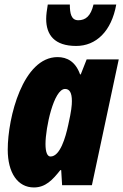

<svg xmlns="http://www.w3.org/2000/svg" viewBox="-20 -814 542 844"><path d="M315 -612C402 -612 470 -676 491 -794H391C379 -743 356 -725 324 -725C293 -725 287 -755 287 -794H190C186 -770 183 -749 183 -731C183 -661 219 -612 315 -612ZM129 10C180 10 211 -23 245 -66H249L253 0H384L502 -553H361L335 -487H332C312 -543 275 -563 233 -563C81 -563 14 -298 14 -156C14 -54 58 10 129 10ZM202 -126C188 -126 180 -145 180 -181C180 -252 216 -423 266 -423C286 -423 296 -406 296 -370C296 -351 294 -327 280 -265C268 -209 244 -126 202 -126Z"/></svg>

Font: Noto Sans UI Condensed Black
Style: Italic
Weight: 900
Width: 3
Italic angle: -192°
Designer: Monotype Design Team
Foundry: Monotype Imaging Inc.
Version: Version 1.901